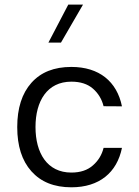

<svg xmlns="http://www.w3.org/2000/svg" viewBox="-20 -796 595 821"><path d="M187 -613.8H240.7L335 -776.4H272ZM285.2 -509.8C211.4 -509.8 154.8 -487.3 114.3 -441.9C73.7 -396.5 53.7 -333 53.7 -252.4C53.7 -171.9 73.7 -108.9 114.3 -63.5C154.8 -18.1 211.4 4.9 285.2 4.9C404.8 4.9 480 -58.1 501.5 -163.6H422.9C415.5 -133.8 400.4 -108.9 377.4 -88.9C354.5 -68.4 323.7 -58.1 285.2 -58.1C181.2 -58.1 131.8 -142.1 131.8 -252.9C131.8 -363.8 181.6 -446.8 285.2 -446.8C323.7 -446.8 354.5 -437 377.4 -417C400.4 -397 415.5 -371.6 422.9 -341.8L501.5 -341.3C480 -447.3 404.3 -509.8 285.2 -509.8Z"/></svg>

Font: Estedad Regular
Style: Regular
Weight: 400
Designer: Amin Abedi
Version: Version 7.3